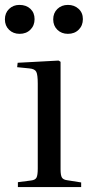

<svg xmlns="http://www.w3.org/2000/svg" viewBox="-33 -763 379 783"><path d="M40 0V-20L94 -27Q111 -29 116 -39Q121 -49 121 -76V-422Q121 -458 115 -470Q109 -482 87 -484L37 -489L39 -507L206 -516L214 -511V-72Q214 -48 219.5 -39Q225 -30 241 -28L298 -19V0ZM244 -625Q218 -625 201 -641.5Q184 -658 184 -684Q184 -710 201 -726.5Q218 -743 244 -743Q270 -743 287.5 -727Q305 -711 305 -685Q305 -659 288 -642Q271 -625 244 -625ZM47 -625Q21 -625 4 -641.5Q-13 -658 -13 -684Q-13 -710 4 -726.5Q21 -743 46 -743Q74 -743 91 -727Q108 -711 108 -685Q108 -659 91 -642Q74 -625 47 -625Z"/></svg>

Font: Literata 60pt
Style: Regular
Weight: 400
Designer: Latin by Veronika Burian and Jose Scaglione. Greek by Irene Vlachou. Cyrillic by Vera Evstafieva.
Foundry: TypeTogether
Version: Version 3.002